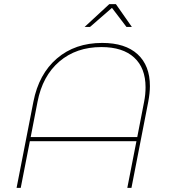

<svg xmlns="http://www.w3.org/2000/svg" viewBox="-20 -906 816 926"><path d="M616 -776H590L520 -868L414 -776H388L507 -886H539ZM703 -491Q703 -458 695 -415L614 0H594L638 -225H124L80 0H60L141 -415Q167 -549 254.5 -624Q342 -699 473 -699Q584 -699 643.5 -644.5Q703 -590 703 -491ZM682 -485Q682 -578 627 -628.5Q572 -679 469 -679Q348 -679 266.5 -609.5Q185 -540 161 -415L128 -245H642L675 -415Q682 -450 682 -485Z"/></svg>

Font: TypoPRO Montserrat Alternates
Style: Italic
Weight: 250
Italic angle: -11.3°
Designer: Julieta Ulanovsky
Foundry: Julieta Ulanovsky
Version: Version 6.001